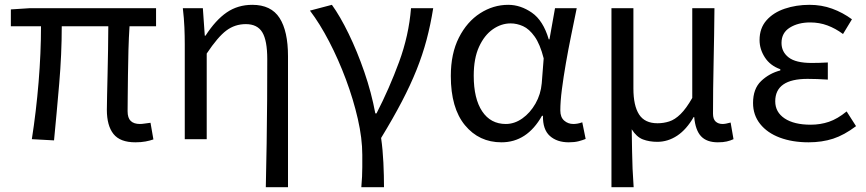

<svg xmlns="http://www.w3.org/2000/svg" viewBox="-20 -577 3592 796"><path d="M541 13Q478 13 450.5 -21.5Q423 -56 423 -122Q423 -143 424 -182.5Q425 -222 426 -271Q427 -320 428 -371.5Q429 -423 429 -468H236Q236 -353 225.5 -230.5Q215 -108 204 5L112 0Q130 -115 140 -236.5Q150 -358 150 -468H25V-538L103 -543H627V-468H517Q514 -422 512.5 -369Q511 -316 510.5 -265.5Q510 -215 509.5 -175.5Q509 -136 509 -116Q509 -88 522 -75.5Q535 -63 560 -63Q568 -63 578 -64.5Q588 -66 604 -68L616 1Q602 6 583.5 9.5Q565 13 541 13Z M1082 199Q1084 110 1085.5 17.5Q1087 -75 1087.5 -164.5Q1088 -254 1088 -332Q1088 -409 1067.5 -443Q1047 -477 999 -477Q954 -477 918.5 -450.5Q883 -424 837 -355V0H746V-394Q746 -427 744.5 -463.5Q743 -500 738 -543H821L829 -429H832Q874 -494 920 -525.5Q966 -557 1026 -557Q1104 -557 1139 -502.5Q1174 -448 1174 -344V199Z M1478 199Q1480 174 1481 155.5Q1482 137 1482 116Q1482 95 1482 65Q1482 -3 1463.5 -84Q1445 -165 1414 -248Q1383 -331 1344.5 -405Q1306 -479 1265 -533L1356 -557Q1390 -510 1425.5 -437Q1461 -364 1490.5 -278.5Q1520 -193 1536 -107H1541Q1594 -210 1634.5 -320Q1675 -430 1684 -543H1776Q1765 -474 1748.5 -412Q1732 -350 1707 -287.5Q1682 -225 1646 -156Q1610 -87 1560 -5Q1567 44 1569.5 98Q1572 152 1572 199Z M2059 13Q1966 13 1907.5 -58Q1849 -129 1849 -262Q1849 -355 1882.5 -421Q1916 -487 1970.5 -522Q2025 -557 2087 -557Q2138 -557 2185 -524.5Q2232 -492 2255 -414H2258L2281 -543H2371Q2360 -489 2348 -430.5Q2336 -372 2326 -314.5Q2316 -257 2309.5 -206.5Q2303 -156 2303 -119Q2303 -91 2319 -77Q2335 -63 2357 -63Q2375 -63 2394 -70L2408 -1Q2396 4 2379 8.5Q2362 13 2338 13Q2289 13 2259.5 -13.5Q2230 -40 2231 -97H2227Q2165 13 2059 13ZM2077 -63Q2113 -63 2145.5 -86Q2178 -109 2200 -147.5Q2222 -186 2226 -232L2234 -335Q2219 -394 2196.5 -425.5Q2174 -457 2148.5 -468.5Q2123 -480 2097 -480Q2058 -480 2023 -455.5Q1988 -431 1966 -383Q1944 -335 1944 -263Q1944 -168 1979 -115.5Q2014 -63 2077 -63Z M2515 199V-543H2606V-210Q2606 -139 2629.5 -102.5Q2653 -66 2706 -66Q2731 -66 2754.5 -73.5Q2778 -81 2801.5 -104Q2825 -127 2850 -171V-543H2942Q2941 -433 2938.5 -318.5Q2936 -204 2936 -106Q2936 -83 2947 -73Q2958 -63 2976 -63Q2988 -63 3009 -69L3021 0Q3008 6 2993 9.5Q2978 13 2956 13Q2910 13 2886.5 -12Q2863 -37 2858 -92H2856Q2826 -40 2787.5 -14.5Q2749 11 2705 11Q2672 11 2645.5 1Q2619 -9 2599 -41Q2600 12 2600.5 50Q2601 88 2602.5 122Q2604 156 2607 199Z M3332 13Q3265 13 3213 -6.5Q3161 -26 3131.5 -63Q3102 -100 3102 -150Q3102 -209 3135.5 -241Q3169 -273 3215 -285V-290Q3173 -305 3151 -339Q3129 -373 3129 -411Q3129 -460 3157.5 -492.5Q3186 -525 3233.5 -541Q3281 -557 3336 -557Q3386 -557 3430 -541Q3474 -525 3512 -497L3475 -436Q3444 -459 3410.5 -471.5Q3377 -484 3339 -484Q3289 -484 3254.5 -462.5Q3220 -441 3220 -399Q3220 -362 3249.5 -339Q3279 -316 3345 -316Q3361 -316 3377 -316.5Q3393 -317 3412 -318V-247Q3366 -250 3328 -250Q3194 -250 3194 -157Q3194 -112 3233 -86Q3272 -60 3341 -60Q3381 -60 3416.5 -72Q3452 -84 3490 -115L3529 -54Q3480 -17 3434 -2Q3388 13 3332 13Z"/></svg>

Font: Chiron Sans HK TT
Style: Regular
Weight: 400
Designer: Ryoko NISHIZUKA 西塚涼子 (kana, bopomofo & ideographs); Paul D. Hunt (Latin, Greek & Cyrillic); Sandoll Communications 산돌커뮤니
Foundry: Adobe
Version: Version 2.022;hotconv 1.0.109;makeotfexe 2.5.65596